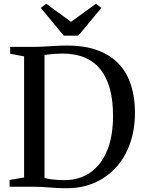

<svg xmlns="http://www.w3.org/2000/svg" viewBox="-20 -992 764 1020"><path d="M326 8Q306.5 8 284.2 6.8Q262 5.5 239.8 3.8Q217.5 2 197 1Q176.5 0 160 0H31V-36L108 -49V-692.5L34 -706.5V-743H158.5Q186.5 -743 216.2 -744.8Q246 -746.5 276 -748.2Q306 -750 335.5 -750Q432 -750 500.8 -724Q569.5 -698 612.8 -650.8Q656 -603.5 676.5 -538.2Q697 -473 697 -394.5Q697 -303.5 670.5 -229Q644 -154.5 594.8 -101Q545.5 -47.5 477.5 -19Q409.5 9.5 326 8ZM325.5 -35Q403 -36 460.2 -75.8Q517.5 -115.5 549 -191.8Q580.5 -268 580.5 -377Q580.5 -457.5 564 -519Q547.5 -580.5 514.2 -622.5Q481 -664.5 430.5 -686Q380 -707.5 312 -707.5Q292 -707.5 273.2 -706Q254.5 -704.5 239.8 -702.8Q225 -701 216.5 -700.5V-46.5Q232.5 -42 251 -39.5Q269.5 -37 288.5 -36Q307.5 -35 325.5 -35ZM319 -802.5 196.5 -950 225.5 -972 357.5 -876 489.5 -972 518.5 -950 396 -802.5Z"/></svg>

Font: Merriweather 72pt
Style: Regular
Weight: 400
Version: Version 2.100